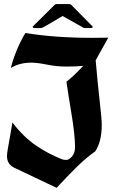

<svg xmlns="http://www.w3.org/2000/svg" viewBox="-20 -922 559 927"><path d="M502.9 -740.2Q457.5 -660.2 441.9 -630.9Q452.6 -508.3 461.9 -428.2Q471.2 -348.1 471.2 -319.8Q471.2 -237.3 439.5 -190.9Q394 -159.2 347.4 -112.8Q300.8 -66.4 253.4 -15.1Q168 -55.2 54.7 -109.4Q13.7 -126 13.7 -168.5Q13.7 -179.7 17.8 -203.4Q22 -227.1 28.1 -261.5Q34.2 -295.9 40 -330.6Q93.3 -260.7 153.8 -219.5Q214.4 -178.2 278.8 -153.3Q287.6 -149.9 300.5 -149.9Q313.5 -149.9 327.9 -167Q342.3 -184.1 342.3 -212.6Q342.3 -241.2 337.6 -284.2Q333 -327.1 321.8 -393.6Q310.5 -460 300.8 -527.3Q339.4 -558.1 381.8 -604Q348.6 -600.6 301 -600.6Q253.4 -600.6 206.3 -610.1Q159.2 -619.6 130.9 -619.6Q74.7 -619.6 32.2 -593.8Q55.7 -684.1 102.5 -762.7Q245.6 -739.3 426.8 -739.3Q463.9 -739.3 502.9 -740.2ZM149.9 -786.6Q137.7 -786.6 137.7 -792Q137.7 -793.5 139.6 -795.4L245.1 -899.9Q247.6 -902.3 254.4 -902.3H312Q318.8 -902.3 322.8 -899.9L425.8 -795.4Q427.7 -793.5 427.7 -792Q427.7 -786.6 416.5 -786.6H390.6Q384.3 -786.6 382.8 -788.1L282.2 -844.7Q186.5 -787.6 181.4 -787.1Q176.3 -786.6 174.8 -786.6Z"/></svg>

Font: UnifrakturCook
Style: Bold
Weight: 700
Designer: j. 'mach' wust
Version: Version 2011-09-01